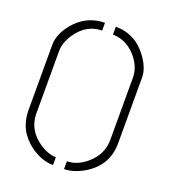

<svg xmlns="http://www.w3.org/2000/svg" viewBox="-129 -781 773 879"><g transform="rotate(20 258.0 -341.5)"><path d="M39.1 -190.4V-511.7Q39.1 -563.5 83 -617.2Q141.6 -687.5 231.4 -688.5V-650.4Q155.3 -650.4 106.4 -578.1Q78.1 -535.2 78.1 -496.1V-190.4Q78.1 -111.3 150.4 -61.5Q193.4 -33.2 230.5 -33.2V4.9Q174.8 4.9 119.1 -35.2Q40 -93.8 39.1 -190.4ZM284.2 4.9V-33.2Q335 -33.2 382.8 -75.2Q436.5 -123 437.5 -190.4V-496.1Q437.5 -551.8 392.6 -600.6Q346.7 -649.4 284.2 -650.4V-688.5Q382.8 -688.5 442.4 -603.5Q476.6 -554.7 476.6 -511.7V-190.4Q476.6 -82 379.9 -24.4Q329.1 4.9 284.2 4.9Z"/></g></svg>

Font: Post No Bills Colombo Light
Style: Regular
Weight: 300
Designer: Kosala Senevirathne, Siva Puranthara, Lasantha Premarathna, Tharique Azeez
Foundry: Mooniak
Version: Version 1.220 ; ttfautohint (v1.6)